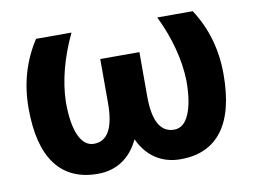

<svg xmlns="http://www.w3.org/2000/svg" viewBox="-64 -618 948 719"><g transform="rotate(-10 410.5 -259.0)"><path d="M248 -528.3Q185.5 -396.5 182.1 -276.4Q182.1 -191.9 202.4 -147.7Q222.7 -103.5 258.8 -103.5Q336.9 -103.5 336.9 -244.6V-412.1H485.8V-244.6Q485.8 -103.5 564 -103.5Q601.1 -103.5 620.8 -149.2Q640.6 -194.8 640.6 -276.4Q637.2 -397.5 574.2 -528.3H709Q781.7 -417 781.7 -276.4Q781.7 -133.8 727.5 -62Q673.3 9.8 568.8 9.8Q515.1 9.8 474.9 -16.6Q434.6 -43 411.1 -93.8Q387.2 -43 347.2 -16.6Q307.1 9.8 253.9 9.8Q148.9 9.8 94.7 -62.3Q40.5 -134.3 40.5 -276.4Q40.5 -417 113.3 -528.3Z"/></g></svg>

Font: RobotoInd
Style: Bold
Weight: 700
Designer: Google
Version: Version 2.001150; 2014